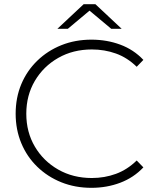

<svg xmlns="http://www.w3.org/2000/svg" viewBox="-20 -895 752 920"><path d="M418 5Q340 5 274 -21.5Q208 -48 158.5 -96Q109 -144 82 -209Q55 -274 55 -350Q55 -427 82 -491.5Q109 -556 158.5 -604Q208 -652 274 -678.5Q340 -705 418 -705Q492 -705 556.5 -681Q621 -657 667 -608L635 -575Q590 -619 535.5 -638.5Q481 -658 420 -658Q330 -658 259 -617.5Q188 -577 147 -507.5Q106 -438 106 -350Q106 -262 147 -192.5Q188 -123 259 -82.5Q330 -42 420 -42Q481 -42 535.5 -62Q590 -82 635 -126L667 -93Q621 -44 556.5 -19.5Q492 5 418 5ZM255 -757 381 -875H437L563 -757H513L409 -844L305 -757Z"/></svg>

Font: Montserrat Light
Style: Regular
Weight: 300
Designer: Julieta Ulanovsky
Foundry: Julieta Ulanovsky
Version: Version 9.000; ttfautohint (v1.8.4.7-5d5b)